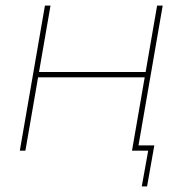

<svg xmlns="http://www.w3.org/2000/svg" viewBox="-20 -540 655 688"><path d="M563 -520 473 0H453L543 -520ZM51 0 141 -520H161L71 0ZM108 -263 111 -282H511L508 -263ZM511 0H463L466 -19H533L507 128H488Z"/></svg>

Font: Fixel Italic Variable 20240409 Display Thin
Style: Italic
Weight: 100
Italic angle: -10°
Designer: AlfaBravo + MacPaw
Foundry: Kyrylo Tkachov, Marchela Mozhyna, Serhii Makarenko, Maria Weinstein, Zakhar Kryvoshyya
Version: Version 1.211;Glyphs 3.2 (3225)